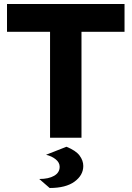

<svg xmlns="http://www.w3.org/2000/svg" viewBox="-20 -688 657 959"><path d="M230 0V-529H15V-668H602V-529H387V0ZM228 251 176 206Q223 206 250.5 190Q278 174 278 145Q278 124 258.5 108Q239 92 210 85L312 45Q359 64 377.5 89Q396 114 396 141Q396 187 352.5 219Q309 251 228 251Z"/></svg>

Font: Atkinson Hyperlegible
Style: Bold
Weight: 700
Designer: Elliott Scott, Megan Eiswerth, Linus Boman, Theodore Petrosky
Foundry: Braille Institute
Version: Version 1.006; ttfautohint (v1.8.3)